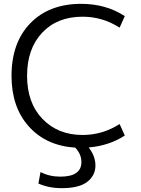

<svg xmlns="http://www.w3.org/2000/svg" viewBox="-20 -760 735 1000"><path d="M410 -673Q278 -673 199.5 -589.5Q121 -506 121 -365Q121 -224 201.5 -140.5Q282 -57 410 -57Q514 -57 603 -114L630 -54Q548 -1 442 8Q477 53 477 102Q477 154 434.5 187Q392 220 302 220Q234 220 180 196L191 136Q237 160 294 160Q404 160 404 84Q404 43 372 9Q220 -1 130 -101.5Q40 -202 40 -365Q40 -538 138 -639Q236 -740 403 -740Q532 -740 630 -676L603 -616Q514 -673 410 -673Z"/></svg>

Font: M PLUS 1p
Style: Regular
Weight: 400
Version: Version 1.062